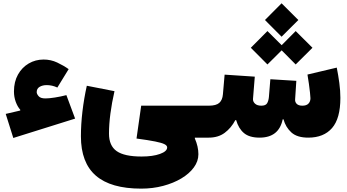

<svg xmlns="http://www.w3.org/2000/svg" viewBox="-20 -833 2098 1162"><path d="M64.5 -279.8Q64.5 -337.9 88.6 -381.3Q112.8 -424.8 153.6 -448.7Q194.3 -472.7 244.1 -472.7Q287.6 -472.7 326.2 -454.6Q364.7 -436.5 395.5 -414.6L327.1 -303.2Q295.9 -317.9 262.7 -317.9Q237.3 -317.9 219.7 -307.4Q202.1 -296.9 202.1 -275.4Q202.1 -264.6 213.6 -251Q225.1 -237.3 254.9 -237.3Q276.9 -237.3 312.5 -242.9Q348.1 -248.5 381.8 -257.3L434.6 -115.2L60.5 2L14.6 -143.6L102.5 -164.1V-168.9Q85.9 -187.5 75.2 -216.8Q64.5 -246.1 64.5 -279.8Z M1159.2 4.9Q1180.7 54.2 1180.7 100.6Q1180.7 142.6 1153.3 180.2Q1126 217.8 1077.9 246.6Q1029.8 275.4 967.3 292Q904.8 308.6 834.5 308.6Q650.9 308.6 560.3 230.2Q469.7 151.9 469.7 -8.3Q469.7 -80.1 479 -158.7Q488.3 -237.3 505.4 -314L672.9 -281.2Q656.7 -210.9 648.2 -145.5Q639.6 -80.1 639.6 -24.4Q639.6 48.8 686 81.5Q732.4 114.3 836.9 114.3Q904.8 114.3 948.2 98.6Q991.7 83 991.7 59.1Q991.7 47.9 975.3 39.6Q959 31.2 918.7 23.2Q878.4 15.1 806.2 5.4L834.5 -193.4H1229V0H1159.2Z M1583.5 -711.9 1684.1 -813 1785.6 -711.9 1684.1 -610.8ZM1498 -543.9 1598.6 -645 1684.6 -559.6 1769.5 -645 1871.1 -543.9 1769.5 -442.9 1684.6 -528.3 1598.6 -442.9ZM1561.5 -193.4Q1587.4 -193.4 1596.2 -207.5Q1605 -221.7 1607.4 -245.6L1616.2 -353.5L1773.4 -343.8L1766.1 -231.9Q1764.6 -215.8 1775.6 -204.6Q1786.6 -193.4 1810.1 -193.4Q1835 -193.4 1846.9 -206.1Q1858.9 -218.8 1858.9 -238.3Q1858.9 -248 1856.2 -271.7Q1853.5 -295.4 1849.6 -325Q1845.7 -354.5 1840.8 -381.8L2018.1 -423.8Q2027.3 -377.9 2033.7 -330.6Q2040 -283.2 2040 -240.7Q2040 -115.7 1989.5 -57.9Q1939 0 1845.7 0Q1777.8 0 1743.2 -31.7Q1708.5 -63.5 1695.8 -110.8H1690.9Q1668 0 1550.8 0Q1489.3 0 1456.5 -27.6Q1423.8 -55.2 1409.2 -106H1404.3Q1378.9 -58.1 1339.8 -29.1Q1300.8 0 1243.2 0H1229Q1216.3 0 1210.2 -23.4Q1204.1 -46.9 1204.1 -98.6Q1204.1 -149.4 1210 -171.4Q1215.8 -193.4 1229 -193.4H1243.2Q1288.1 -193.4 1307.1 -210.4Q1326.2 -227.5 1329.1 -262.2L1339.4 -381.3L1522 -369.1L1511.2 -234.9Q1509.8 -218.8 1522.9 -206.1Q1536.1 -193.4 1561.5 -193.4Z"/></svg>

Font: Estedad-FD Black
Style: Regular
Weight: 900
Designer: Amin Abedi
Version: Version 7.3